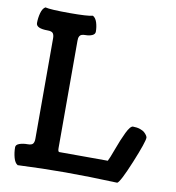

<svg xmlns="http://www.w3.org/2000/svg" viewBox="-82 -808 810 886"><g transform="rotate(10 322.5 -364.5)"><path d="M59.6 -733.9Q83 -727.5 175.8 -727.5Q257.3 -727.5 282.2 -733.9Q295.4 -726.6 301.8 -706.3Q308.1 -686 308.1 -663.6Q308.1 -651.9 294.9 -646Q281.7 -640.1 263.2 -640.1Q252.4 -640.1 245.6 -637.5Q238.8 -634.8 236.1 -629.4Q233.4 -624 232.7 -619.9Q231.9 -615.7 231.9 -608.4V-104.5Q231.9 -87.4 238.8 -87.4Q282.7 -87.4 358.2 -87.2Q433.6 -86.9 465.8 -86.9Q472.2 -98.1 489.3 -145Q506.3 -191.9 523.4 -227.1Q540.5 -262.2 553.2 -262.2Q571.8 -262.2 586.2 -257.3Q600.6 -252.4 608.2 -245.4Q615.7 -238.3 619.4 -232.2Q623 -226.1 623 -222.7Q623 -202.6 581.8 -102.3Q540.5 -2 526.4 5.4Q393.1 0 281.7 0Q177.7 0 59.6 5.4Q46.4 -2.4 40 -25.9Q33.7 -49.3 33.7 -74.2Q33.7 -85.9 49.8 -91.8Q65.9 -97.7 88.4 -97.7Q107.4 -97.7 113.3 -105.7Q119.1 -113.8 119.1 -128.4V-600.1Q119.1 -614.7 113.3 -622.8Q107.4 -630.9 88.4 -630.9Q33.7 -630.9 33.7 -656.2Q33.7 -680.2 40 -703.4Q46.4 -726.6 59.6 -733.9Z"/></g></svg>

Font: Coustard
Style: Regular
Weight: 400
Foundry: vernon adams
Version: Version 1.001